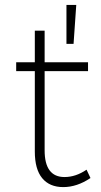

<svg xmlns="http://www.w3.org/2000/svg" viewBox="-20 -762 412 783"><path d="M349 -36Q294 1 238 1Q182 1 152 -35.5Q122 -72 122 -144V-472H46V-508H122V-637H162V-508H339V-472H162V-149Q162 -40 243 -40Q289 -40 333 -70ZM251 -742H291L280 -583H251Z"/></svg>

Font: Gontserrat ExtraLight
Style: Regular
Weight: 275
Designer: Julieta Ulanovsky
Foundry: Julieta Ulanovsky
Version: Version 6.001